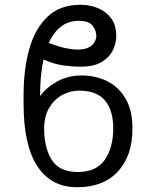

<svg xmlns="http://www.w3.org/2000/svg" viewBox="-20 -780 657 810"><path d="M324.2 -461.6Q384.9 -461.6 433.6 -436.8Q482.2 -411.9 510.7 -362.2Q539.1 -312.5 538.7 -237.6Q539.1 -123.2 477.5 -56.6Q415.8 9.9 305.8 9.9Q195.7 9.9 137.6 -78.7Q79.5 -167.3 79.5 -342V-379.3Q79.5 -487.6 103.7 -573.7Q127.8 -659.8 180.8 -709.9Q233.7 -759.9 320 -759.9Q358.3 -759.9 392.8 -745.9Q427.2 -731.9 448.9 -702.8Q470.5 -673.7 470.5 -627.8Q470.5 -598 456.3 -568.2Q442.1 -538.4 409.1 -518.5Q376.1 -498.6 319.2 -498.6Q287.3 -498.6 249.1 -503.6Q210.9 -508.5 163.4 -528.8Q149.1 -463.1 149.1 -375Q177.6 -412.6 222.7 -437.1Q267.8 -461.6 324.2 -461.6ZM313.9 -397.7Q275.9 -397.7 242.2 -379.1Q208.5 -360.4 187.3 -324.8Q166.2 -289.1 166.2 -237.6Q166.2 -157.3 198 -106Q229.8 -54.7 308.2 -54.3Q386.7 -54.7 422.2 -106Q457.7 -157.3 457.7 -237.6Q457.7 -315 422.9 -356.2Q388.1 -397.4 313.9 -397.7ZM185.7 -599.1Q227.6 -582.7 257.3 -576.7Q286.9 -570.7 308.2 -571Q338.4 -571 355.5 -580.6Q372.5 -590.2 379.4 -603.7Q386.4 -617.2 386.4 -627.8Q386.4 -650.6 371.1 -671.3Q355.8 -692.1 312.1 -692.1Q268.1 -692.1 236.9 -667.4Q205.6 -642.8 185.7 -599.1Z"/></svg>

Font: Inter UI Light
Style: Regular
Weight: 300
Designer: Rasmus Andersson
Foundry: rsms
Version: 3.2;8d6f07862